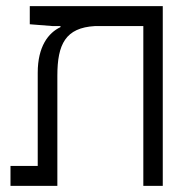

<svg xmlns="http://www.w3.org/2000/svg" viewBox="-20 -606 626 626"><path d="M510.7 0V-585.9H77.1V-526.9L151.9 -521H177.2V-517.6C137.7 -499 103 -454.6 103 -368.7V-64.9H14.2V0H167V-359.4C167 -461.9 193.8 -515.6 289.6 -521H447.3V0Z"/></svg>

Font: Cascadia Mono NF Light
Style: Regular
Weight: 300
Monospace: yes
Designer: Aaron Bell
Foundry: Saja Typeworks
Version: Version 2404.023